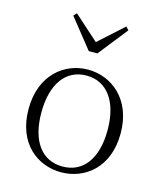

<svg xmlns="http://www.w3.org/2000/svg" viewBox="-118 -869 820 969"><g transform="rotate(15 292.5 -384.0)"><path d="M292 14C414 14 533 -72 533 -253C533 -433 413 -522 292 -522C171 -522 52 -433 52 -253C52 -72 170 14 292 14ZM292 -16C185 -16 119 -101 119 -252C119 -403 185 -491 292 -491C398 -491 465 -403 465 -252C465 -101 398 -16 292 -16ZM163 -782 148 -766 270 -613H315L436 -766L421 -782L269 -645H316Z"/></g></svg>

Font: Source Han Serif CN VF
Style: Regular
Weight: 250
Designer: Ryoko NISHIZUKA 西塚涼子 (kana & ideographs); Frank Grießhammer (Latin, Greek & Cyrillic); Wenlong ZHANG 张文龙 (bopomofo); San
Foundry: Adobe
Version: Version 2.002;hotconv 1.1.0;makeotfexe 2.6.0